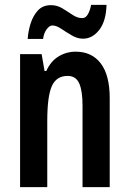

<svg xmlns="http://www.w3.org/2000/svg" viewBox="-20 -764 528 784"><path d="M289 -553Q355 -553 391.5 -505Q428 -457 428 -363V0H317V-333Q317 -393 303.5 -423.5Q290 -454 256 -454Q210 -454 191.5 -412Q173 -370 173 -270V0H62V-543H150L162 -474H169Q187 -514 219 -533.5Q251 -553 289 -553ZM93 -605Q95 -636 105 -668Q115 -700 135 -721.5Q155 -743 188 -743Q213 -743 234.5 -730Q256 -717 276 -703.5Q296 -690 316 -690Q330 -690 339 -706Q348 -722 352 -744H415Q413 -677 385 -641.5Q357 -606 319 -606Q296 -606 273 -619.5Q250 -633 230 -646.5Q210 -660 194 -660Q182 -660 170.5 -644.5Q159 -629 156 -605Z"/></svg>

Font: Noto Sans Gujarati UI ExtraCondensed SemiBold
Style: Regular
Weight: 600
Width: 2
Designer: Jelle Bosma - Monotype Design Team, Universal Thirst
Foundry: Monotype Imaging Inc.
Version: Version 2.106; ttfautohint (v1.8.4.7-5d5b)